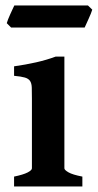

<svg xmlns="http://www.w3.org/2000/svg" viewBox="-20 -673 353 693"><path d="M30.8 0V-35.6Q64 -42.5 79.6 -50.5Q95.2 -58.6 95.2 -65.4V-316.4Q95.2 -341.3 94.7 -356.7Q94.2 -372.1 88.6 -380.6Q83 -389.2 69.8 -393.1Q56.6 -397 30.8 -399.4V-433.6Q72.8 -439.5 110.4 -448Q147.9 -456.5 181.2 -468.8H212.4V-65.4Q212.4 -59.6 227.1 -51Q241.7 -42.5 277.3 -35.6V0ZM313 -638.2Q311.5 -632.8 307.9 -623.8Q304.2 -614.7 299.8 -605Q295.4 -595.2 291.5 -586.7Q287.6 -578.1 285.6 -573.7H20L4.4 -589.4Q5.9 -594.7 9.3 -603.5Q12.7 -612.3 17.1 -621.8Q21.5 -631.3 25.4 -639.9Q29.3 -648.4 31.7 -653.3H297.4Z"/></svg>

Font: Gentium Basic
Style: Bold
Weight: 700
Designer: J. Victor Gaultney and Annie Olsen
Foundry: SIL International
Version: Version 1.100